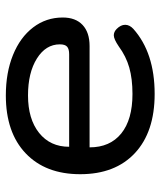

<svg xmlns="http://www.w3.org/2000/svg" viewBox="34 -574 550 658"><g transform="rotate(-90 309.0 -245.0)"><path d="M41 -245Q41 -364 112.5 -432Q184 -500 311 -500Q389 -500 449.5 -475.5Q510 -451 544 -406.5Q578 -362 578 -305Q578 -261 552.5 -237Q527 -213 480 -213H133Q133 -143 180.5 -104.5Q228 -66 316 -66Q368 -66 406.5 -77Q445 -88 479 -113Q504 -130 517 -130Q529 -130 539 -120Q553 -106 553 -91Q553 -76 539 -63Q457 10 316 10Q186 10 113.5 -57.5Q41 -125 41 -245ZM452 -283Q470 -283 478 -290Q486 -297 486 -315Q486 -363 437.5 -393.5Q389 -424 311 -424Q230 -424 182.5 -386Q135 -348 135 -283Z"/></g></svg>

Font: Kodchasan Medium
Style: Regular
Weight: 500
Designer: Katatrad Aksorn Co.,Ltd.
Foundry: Cadson Demak Co.,Ltd.
Version: Version 1.000; ttfautohint (v1.6)